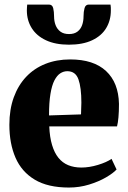

<svg xmlns="http://www.w3.org/2000/svg" viewBox="-20 -809 562 840"><path d="M281.5 11.5Q189.5 11.5 132 -23Q74.5 -57.5 47.8 -119.2Q21 -181 21 -263Q21 -330 40.2 -383Q59.5 -436 94.5 -473Q129.5 -510 178.5 -529.5Q227.5 -549 287 -549Q389.5 -549 444 -498.2Q498.5 -447.5 500.5 -354.5Q500.5 -320 498.2 -295.5Q496 -271 492 -256H195.5Q197.5 -208.5 207.8 -174.5Q218 -140.5 235.5 -118.8Q253 -97 278.2 -86.5Q303.5 -76 336 -76Q370.5 -76 408.5 -87.5Q446.5 -99 468 -114L490 -67.5Q475.5 -51.5 443.8 -33Q412 -14.5 369.8 -1.5Q327.5 11.5 281.5 11.5ZM194.5 -304 334.5 -308.5Q335 -322 335.2 -334.2Q335.5 -346.5 336 -360Q336 -426 323.2 -461.8Q310.5 -497.5 274.5 -497.5Q258 -497.5 243.8 -488.2Q229.5 -479 218.2 -457.5Q207 -436 200.8 -398.5Q194.5 -361 194.5 -304ZM194 -789Q209 -789 212.8 -773.2Q216.5 -757.5 216.5 -738Q216.5 -716.5 223.2 -699Q230 -681.5 244.2 -670.8Q258.5 -660 282 -660Q305 -660 319 -670.8Q333 -681.5 339.2 -699Q345.5 -716.5 345.5 -738Q345.5 -757.5 349.8 -773.2Q354 -789 368.5 -789H463.5Q464.5 -784 464.8 -776.5Q465 -769 465 -763.5Q465 -720 444.5 -686Q424 -652 383 -632.8Q342 -613.5 281.5 -613.5Q222.5 -613.5 181.2 -632.8Q140 -652 118.8 -686Q97.5 -720 97.5 -763.5Q97.5 -770 98 -776.5Q98.5 -783 99 -789Z"/></svg>

Font: Merriweather 72pt Black
Style: Regular
Weight: 900
Version: Version 2.100